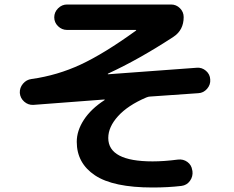

<svg xmlns="http://www.w3.org/2000/svg" viewBox="-20 -780 1040 853"><path d="M128 -314Q105 -313 87.5 -328.5Q70 -344 68 -367Q67 -390 82 -408Q97 -426 120 -429Q235 -445 339 -493.5Q443 -542 584 -644Q585 -644 585 -646Q585 -647 583 -647H278Q255 -647 238 -663.5Q221 -680 221 -703Q221 -726 238 -743Q255 -760 278 -760H740Q763 -760 779.5 -743.5Q796 -727 796 -704Q796 -646 750 -616Q597 -516 460 -453Q459 -453 459 -451Q459 -450 460 -450L854 -479Q877 -481 895 -465.5Q913 -450 914 -427Q916 -404 900 -385.5Q884 -367 861 -366L646 -351Q640 -351 630 -347Q548 -312 504.5 -264Q461 -216 461 -167Q461 -63 658 -63Q709 -63 770 -71Q794 -74 812.5 -60.5Q831 -47 834 -24L835 -20Q838 4 824 23.5Q810 43 786 46Q727 53 658 53Q483 53 402 -1Q321 -55 321 -150Q321 -199 352.5 -247.5Q384 -296 444 -335Q445 -335 445 -337Q445 -338 444 -338Z"/></svg>

Font: Rounded Mplus 1c Bold
Style: Bold
Weight: 700
Version: Version 1.059.20150529